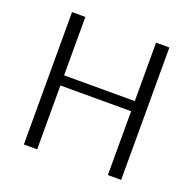

<svg xmlns="http://www.w3.org/2000/svg" viewBox="-123 -821 954 947"><g transform="rotate(20 354.0 -347.5)"><path d="M98.1 0V-694.8H168V-388.2H539.1V-694.8H608.9V0H539.1V-335H168V0Z"/></g></svg>

Font: CMU Bright
Style: Roman
Weight: 500
Version: Version 0.7.0